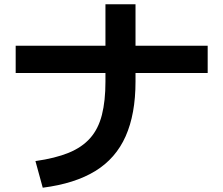

<svg xmlns="http://www.w3.org/2000/svg" viewBox="-20 -835 1040 894"><path d="M145 -85Q237 -98 299.5 -123.5Q362 -149 400 -192Q438 -235 454.5 -300Q471 -365 471 -455V-815H611V-455Q611 -304 565 -200.5Q519 -97 423.5 -38.5Q328 20 179 39ZM53 -495V-622H947V-495Z"/></svg>

Font: M PLUS 2
Style: Bold
Weight: 700
Designer: Coji Morishita
Foundry: UNDERFOREST DESIGN
Version: Version 1.001